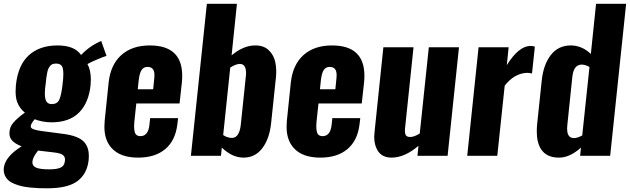

<svg xmlns="http://www.w3.org/2000/svg" viewBox="-27 -830 3356 1023"><path d="M249 -275.4Q277.8 -275.4 288.8 -298.6Q299.8 -321.8 306.6 -382.3Q310.5 -414.1 310.5 -436Q310.5 -454.1 307.6 -465.8Q301.8 -491.2 272 -491.2Q261.2 -491.2 253.4 -488.5Q245.6 -485.8 240 -478.5Q234.4 -471.2 230.7 -463.9Q227.1 -456.5 224.4 -441.9Q221.7 -427.2 220 -415.5Q218.3 -403.8 216.3 -382.3Q211.9 -354 211.9 -333Q211.9 -315.9 214.8 -303.2Q221.2 -275.4 249 -275.4ZM234.9 72.3Q274.9 72.3 294.4 63.7Q314 55.2 317.4 35.2Q319.3 26.9 319.3 20.5Q319.3 5.9 310.5 -2Q297.9 -13.7 262.2 -17.6L175.8 -27.8Q147.9 7.3 146 29.8Q145.5 32.2 145.5 34.7Q145.5 53.2 163.1 62Q182.6 72.3 234.9 72.3ZM224.1 173.3Q200.2 173.3 181.2 172.6Q162.1 171.9 136.2 169.4Q110.4 167 90.8 162.6Q71.3 158.2 51 150.1Q30.8 142.1 18.1 130.9Q4.9 119.1 -2 102.5Q-7.3 89.4 -7.3 73.7Q-7.3 69.3 -6.8 64.9Q0 4.9 87.9 -50.3Q53.7 -64 39.1 -79.6Q24.4 -95.2 23.4 -115.7Q23.4 -118.7 23.4 -121.6Q23.4 -151.4 42 -173.8Q62.5 -199.2 105.5 -230Q77.1 -252.4 64.5 -286.6Q55.7 -310.5 56.2 -344.2Q56.2 -358.9 57.6 -375.5Q68.8 -482.9 126.5 -535.4Q184.1 -587.9 279.3 -587.9Q370.6 -587.9 404.8 -537.1Q446.8 -580.1 489.7 -601.1L512.2 -611.8L540.5 -532.2Q525.4 -527.8 491.7 -513.7Q458 -499.5 439 -488.8Q457 -456.1 457 -406.2Q457 -391.6 455.6 -376Q445.8 -282.2 394 -230.2Q342.3 -178.2 247.1 -178.2Q224.6 -178.2 198.5 -183.1Q172.4 -188 158.2 -194.8Q136.7 -170.4 136.7 -155.8Q136.7 -140.1 188 -132.8Q199.7 -130.9 245.1 -125.2Q290.5 -119.6 309.6 -116.7Q391.1 -106.4 421.4 -73.2Q446.3 -45.9 446.3 1.5Q446.3 11.2 445.3 22.5Q437.5 95.2 386.5 134.3Q335.4 173.3 224.1 173.3Z M707 -354.5H789.1L794.9 -412.1Q795.9 -420.9 795.9 -428.7Q795.9 -449.2 789.1 -459.5Q779.8 -473.6 758.8 -473.6Q738.8 -473.6 727.5 -457.3Q716.3 -440.9 711.9 -401.4ZM709 9.8Q612.8 9.8 566.9 -42Q528.8 -84.5 529.3 -155.8Q529.3 -170.9 530.8 -187.5L551.8 -390.1Q562 -484.9 619.1 -536.4Q676.3 -587.9 771.5 -587.9Q943.8 -587.9 943.8 -426.3Q943.8 -408.7 941.9 -389.2L929.7 -278.8H699.2L688.5 -179.2Q687.5 -167 687.5 -156.2Q687.5 -135.7 691.9 -123Q698.7 -104.5 720.7 -104.5Q762.2 -104.5 769 -163.1L772.9 -200.7H921.9L918 -168Q907.7 -81.5 853.8 -35.9Q799.8 9.8 709 9.8Z M1207.5 -95.2Q1208 -95.2 1208.5 -95.2Q1229.5 -95.2 1241.2 -114.3Q1252.9 -133.8 1255.9 -165.5L1283.2 -426.3Q1284.2 -434.1 1284.2 -441.4Q1284.2 -460 1278.3 -472.7Q1270.5 -489.7 1251 -489.3Q1249.5 -489.3 1247.6 -489.3Q1227.1 -487.8 1199.7 -469.7L1162.1 -110.4Q1183.6 -95.7 1207.5 -95.2ZM1270.5 9.8Q1210.4 9.8 1154.8 -43.5L1150.4 0H990.2L1075.2 -809.6H1235.4L1207 -535.2Q1270.5 -587.9 1332 -587.9Q1335 -587.9 1337.4 -587.9Q1380.4 -586.9 1406.2 -561.3Q1432.1 -535.6 1439.9 -498.5Q1444.8 -475.6 1444.8 -449.2Q1444.8 -432.6 1442.9 -414.6L1417.5 -173.3Q1408.7 -90.3 1370.6 -40.3Q1332.5 9.8 1270.5 9.8Z M1677.7 -354.5H1759.8L1765.6 -412.1Q1766.6 -420.9 1766.6 -428.7Q1766.6 -449.2 1759.8 -459.5Q1750.5 -473.6 1729.5 -473.6Q1709.5 -473.6 1698.2 -457.3Q1687 -440.9 1682.6 -401.4ZM1679.7 9.8Q1583.5 9.8 1537.6 -42Q1499.5 -84.5 1500 -155.8Q1500 -170.9 1501.5 -187.5L1522.5 -390.1Q1532.7 -484.9 1589.8 -536.4Q1647 -587.9 1742.2 -587.9Q1914.6 -587.9 1914.6 -426.3Q1914.6 -408.7 1912.6 -389.2L1900.4 -278.8H1669.9L1659.2 -179.2Q1658.2 -167 1658.2 -156.2Q1658.2 -135.7 1662.6 -123Q1669.4 -104.5 1691.4 -104.5Q1732.9 -104.5 1739.7 -163.1L1743.7 -200.7H1892.6L1888.7 -168Q1878.4 -81.5 1824.5 -35.9Q1770.5 9.8 1679.7 9.8Z M2059.1 9.8Q2008.8 9.8 1985.4 -27.3Q1967.3 -56.6 1966.8 -99.1Q1966.8 -110.8 1968.3 -123.5L2015.6 -578.1H2176.3L2130.9 -144Q2130.4 -137.7 2130.4 -132.3Q2130.4 -118.2 2134.8 -110.4Q2141.1 -99.6 2160.2 -100.1Q2180.2 -100.6 2209.5 -118.7L2257.8 -578.1H2418.5L2357.9 0H2197.3L2202.6 -53.2Q2129.4 9.8 2059.1 9.8Z M2462.4 0 2522.9 -578.1H2683.1L2673.3 -482.9Q2737.3 -585.4 2800.3 -585.4Q2809.6 -585.4 2822.8 -581.5L2807.6 -438.5Q2791.5 -442.4 2779.3 -441.9Q2712.9 -438.5 2662.1 -373.5L2622.6 0Z M3030.3 -94.2Q3049.8 -94.2 3075.2 -108.4L3113.8 -473.1Q3091.8 -485.8 3072.3 -485.8Q3029.8 -485.8 3022.5 -420.9L2995.6 -162.1Q2994.6 -152.8 2994.6 -144.5Q2994.6 -126 3000 -113.3Q3007.8 -94.7 3030.3 -94.2ZM2951.7 9.8Q2951.2 9.8 2950.2 9.8Q2884.8 9.8 2855.5 -35.6Q2833 -70.3 2833 -130.4Q2833 -150.4 2835.4 -172.9L2859.4 -400.9Q2868.2 -485.4 2907.7 -536.6Q2947.3 -587.9 3014.2 -587.9Q3073.2 -587.9 3121.1 -542.5L3148.9 -809.6H3309.1L3224.1 0H3064L3068.4 -43.5Q3009.3 9.8 2951.7 9.8Z"/></svg>

Font: Oswald
Style: Bold
Weight: 700
Designer: Vernon Adams
Foundry: Vernon Adams
Version: 3.0; ttfautohint (v0.94.23-7a4d-dirty) -l 8 -r 50 -G 200 -x 